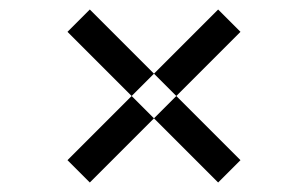

<svg xmlns="http://www.w3.org/2000/svg" viewBox="-20 -558 649 404"><path d="M304 -403 257 -356 122 -491 169 -538ZM351 -356 304 -403 439 -538 486 -491ZM257 -356 304 -309 169 -174 122 -221ZM351 -356 486 -221 439 -174 304 -309Z"/></svg>

Font: Exo
Style: Regular
Weight: 400
Designer: Natanael Gama
Foundry: Natanael Gama
Version: Version 1.500; ttfautohint (v1.6)